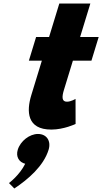

<svg xmlns="http://www.w3.org/2000/svg" viewBox="-20 -724 583 1095"><path d="M259.9 -513H185.9L144.7 -378H218.7L158.4 -181C130.6 -90 132.5 15 272.8 15C344.3 15 411.1 -17 411.1 -17L410.8 -160C410.8 -160 384.9 -144 361.9 -144C333.9 -144 330.4 -167 345.8 -215L395.7 -378H501.5L542.8 -513H436.9L495.3 -704H318.3ZM196.5 40C148.8 40 96.6 80 81.3 130C69.1 170 88.6 201 123.7 210C91.9 275 31.2 320 31.2 320L61.7 351C140.2 299 228.7 223 257.2 130C272.5 80 246.2 40 196.5 40Z"/></svg>

Font: Hussar
Style: BdSuprConOblThree
Weight: 700
Foundry: Cannot Into Space Fonts
Version: Version 2.00